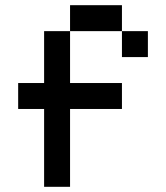

<svg xmlns="http://www.w3.org/2000/svg" viewBox="-20 -720 640 740"><path d="M50 -300V-400H150V-600H250V-700H450V-600H550V-500H450V-600H250V-400H450V-300H250V0H150V-300Z"/></svg>

Font: Matrix Sans
Style: Regular
Weight: 400
Designer: Brad Neil
Version: Version 1.100